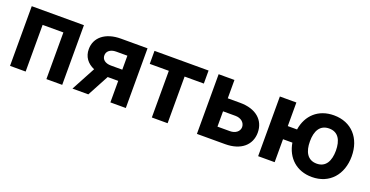

<svg xmlns="http://www.w3.org/2000/svg" viewBox="-28 -1096 3181 1649"><g transform="rotate(20 1563.0 -271.5)"><path d="M60.4 0H203.1V-426.5H392.8V0H537.3V-545.5H60.4Z M977.6 0H1118.6V-545.5H875.4C734 -545.5 646 -473 646.7 -366.5C646.3 -299 683.6 -247.2 748.9 -219.8L631 0H775.9L881.4 -196.7H896.3H977.6ZM790.8 -362.2C790.1 -397 819.6 -426.8 875.4 -426.8H977.6V-299H873.9C818.9 -299 790.1 -326.7 790.8 -362.2Z M1182.2 -426.5H1356.5V0H1500.7V-426.5H1676.5V-545.5H1182.2Z M1768.5 0H2026.3C2170.8 0 2255.7 -75.6 2256 -188.2C2255.7 -302.9 2170.8 -377.8 2026.3 -377.8H1913V-545.5H1768.5ZM1913 -119V-258.9H2026.3C2077.1 -258.9 2112.9 -229 2113.6 -187.1C2112.9 -147.4 2077.1 -119 2026.3 -119Z M2479 -545.5H2328.1V0H2479V-209.9H2564.6C2586.6 -77.8 2681.1 10.7 2821.4 10.7C2983.3 10.7 3083.8 -106.9 3083.8 -272.4C3083.8 -437.9 2983.3 -552.6 2821.4 -552.6C2679.3 -552.6 2584.2 -464.1 2563.6 -329.9H2479ZM2702.4 -272.4C2702.1 -366.5 2737.2 -432.2 2821.4 -432.2C2905.2 -432.2 2939.3 -365.8 2939.6 -272.4C2939.3 -179.3 2905.2 -111.5 2821.4 -111.5C2737.2 -111.5 2702.1 -178.3 2702.4 -272.4Z"/></g></svg>

Font: Margiela Sans
Style: Bold
Weight: 700
Designer: Stefan Endress, Andreas Faust
Version: Version 1.100;FEAKit 1.0